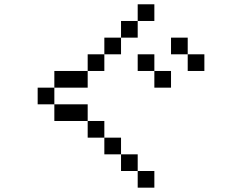

<svg xmlns="http://www.w3.org/2000/svg" viewBox="-20 -866 1040 886"><path d="M692.3 -846.2V-769.2H615.4V-846.2ZM538.5 -153.8H615.4V-76.9H538.5ZM461.5 -153.8V-230.8H538.5V-153.8ZM692.3 -76.9V0H615.4V-76.9ZM538.5 -692.3V-769.2H615.4V-692.3ZM461.5 -615.4V-692.3H538.5V-615.4ZM384.6 -538.5V-615.4H461.5V-538.5ZM230.8 -461.5V-538.5H384.6V-461.5ZM230.8 -384.6H153.8V-461.5H230.8ZM384.6 -307.7H230.8V-384.6H384.6ZM384.6 -230.8V-307.7H461.5V-230.8ZM846.2 -615.4H923.1V-538.5H846.2ZM769.2 -692.3H846.2V-615.4H769.2ZM692.3 -538.5H769.2V-461.5H692.3ZM615.4 -615.4H692.3V-538.5H615.4Z"/></svg>

Font: Mintsoda - Lime Green 13x16
Style: Regular
Weight: 400
Designer: Mintsoda-15
Version: Version 1.0